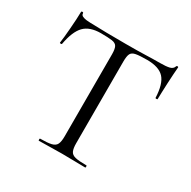

<svg xmlns="http://www.w3.org/2000/svg" viewBox="-148 -796 931 938"><g transform="rotate(30 317.0 -327.0)"><path d="M188.4 -606.8Q125.8 -606.8 94.5 -574.7Q63.2 -542.6 49.4 -466.2Q49.2 -464 43.4 -464.1Q37.6 -464.2 37.6 -466.4Q39.6 -478.8 42 -502.3Q44.4 -525.8 46.5 -553Q48.6 -580.2 50.1 -605.4Q51.6 -630.6 51.6 -647Q51.6 -652 57.5 -652Q63.4 -652 63.4 -647Q63.4 -637 73.1 -632.5Q82.8 -628 95.5 -626.5Q108.2 -625 117.2 -625Q203.2 -622 318.2 -622Q389 -622 430.6 -623.5Q472.2 -625 511.2 -625Q544.8 -625 563.3 -629.5Q581.8 -634 586.8 -650Q587.8 -654 592.9 -654Q598 -654 598 -650Q596.8 -634.8 594.9 -609.1Q593 -583.4 591.9 -555.1Q590.8 -526.8 589.8 -502.7Q588.8 -478.6 588.8 -466.4Q588.8 -464.2 583 -464.2Q577.2 -464.2 577 -466.4Q574 -543.8 544.9 -575.3Q515.8 -606.8 448.8 -606.8Q407.2 -606.8 386.3 -602.9Q365.4 -599 358.7 -585.6Q352 -572.2 352 -542V-81Q352 -52 358.8 -37Q365.6 -22 386.3 -17Q407 -12 449.4 -12Q451.6 -12 451.6 -6Q451.6 0 449.4 0Q423 0 390 -1Q357 -2 318.2 -2Q281.4 -2 248.4 -1Q215.4 0 188 0Q185.8 0 185.8 -6Q185.8 -12 188 -12Q229.4 -12 250.6 -17Q271.8 -22 279.1 -37Q286.4 -52 286.4 -81V-544Q286.4 -574 279.3 -587.3Q272.2 -600.6 251 -603.7Q229.8 -606.8 188.4 -606.8Z"/></g></svg>

Font: Cormorant Infant Light
Style: Regular
Weight: 300
Designer: Christian Thalmann (Catharsis Fonts)
Foundry: Catharsis Fonts
Version: Version 4.001